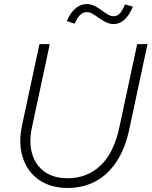

<svg xmlns="http://www.w3.org/2000/svg" viewBox="-20 -918 749 949"><path d="M315 11Q230 11 172.5 -29Q115 -69 92.5 -139.5Q70 -210 89 -299L175 -700H226L138 -289Q122 -214 139 -157.5Q156 -101 200.5 -69Q245 -37 314 -37Q410 -37 476.5 -99.5Q543 -162 570 -289L658 -700H709L619 -279Q599 -184 556 -119Q513 -54 452 -21.5Q391 11 315 11ZM349 -801 310 -814Q330 -859 355.5 -878.5Q381 -898 408 -898Q429 -898 447 -889Q465 -880 481 -868Q497 -856 512 -847Q527 -838 542 -838Q559 -838 571 -850Q583 -862 598 -896L637 -885Q617 -839 593 -819Q569 -799 543 -799Q522 -799 504 -808Q486 -817 470 -828.5Q454 -840 439 -849Q424 -858 409 -858Q391 -858 377 -845Q363 -832 349 -801Z"/></svg>

Font: Red Hat Text
Style: Italic
Weight: 300
Italic angle: -12°
Designer: Pentagram, MCKL
Foundry: Pentagram, MCKL
Version: Version 1.023